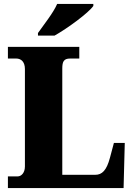

<svg xmlns="http://www.w3.org/2000/svg" viewBox="-20 -951 676 971"><path d="M172 -784V-771H256C322 -808 428 -886 452 -921V-931H269C250 -886 199 -823 172 -784ZM20 0H605L611 -228H556L536 -153C519 -89 496 -67 462 -67H295V-604C295 -639 302 -655 335 -655H381V-714H20V-655H62C86 -655 106 -639 106 -602V-109C106 -75 86 -59 70 -59H20Z"/></svg>

Font: Noto Serif Devanagari SemiCondensed Black
Style: Regular
Weight: 900
Width: 4
Designer: Universal Thirst, Indian Type Foundry and the Monotype Design Team
Foundry: Monotype Imaging Inc.
Version: Version 2.004